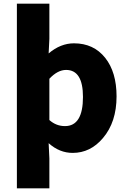

<svg xmlns="http://www.w3.org/2000/svg" viewBox="-20 -819 698 1046"><path d="M72 -799H249V-607L245 -528Q310 -583 383 -583Q490 -583 553 -504Q615 -426 615 -294Q615 -154 541 -67Q473 14 376 14Q304 14 245 -39L249 44V207H72ZM432 -291Q432 -438 340 -438Q294 -438 249 -390V-165Q286 -132 334 -132Q432 -132 432 -291Z"/></svg>

Font: Source Han Sans CN Heavy
Style: Bold
Weight: 900
Designer: Ryoko NISHIZUKA (kana & ideographs); Paul D. Hunt (Latin, Greek & Cyrillic); Wenlong ZHANG (bopomofo); Sandoll Communica
Foundry: Adobe Systems Incorporated
Version: Version 1.000;PS 1;hotconv 1.0.78;makeotf.lib2.5.61930